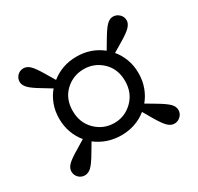

<svg xmlns="http://www.w3.org/2000/svg" viewBox="-105 -674 711 690"><g transform="rotate(-30 250.5 -329.0)"><path d="M142 -329Q142 -280 174 -248.5Q206 -217 251 -217Q295 -217 327 -248.5Q359 -280 359 -329Q359 -379 327 -409.5Q295 -440 251 -440Q206 -440 174 -409.5Q142 -379 142 -329ZM86 -329Q86 -361 96 -387.5Q106 -414 123 -434L87 -456Q53 -476 41 -489Q29 -502 29 -515Q29 -530 39.5 -540.5Q50 -551 65 -551Q79 -551 91.5 -539Q104 -527 124 -493L146 -456Q191 -492 251 -492Q311 -492 356 -456L378 -493Q398 -527 410.5 -539Q423 -551 436 -551Q451 -551 462 -540.5Q473 -530 473 -515Q473 -502 461 -489Q449 -476 415 -456L378 -434Q395 -414 405 -387.5Q415 -361 415 -329Q415 -298 405 -271Q395 -244 378 -224L415 -202Q449 -182 461 -169.5Q473 -157 473 -143Q473 -128 462 -117.5Q451 -107 436 -107Q423 -107 410.5 -118.5Q398 -130 378 -164L356 -202Q311 -166 251 -166Q192 -166 146 -201L124 -164Q104 -130 91.5 -118.5Q79 -107 65 -107Q50 -107 39.5 -117.5Q29 -128 29 -143Q29 -157 41 -169.5Q53 -182 87 -202L123 -224Q106 -244 96 -271Q86 -298 86 -329Z"/></g></svg>

Font: Source Serif 4 SmText
Style: Regular
Weight: 400
Designer: Frank Grießhammer
Foundry: Adobe
Version: Version 4.005;hotconv 1.1.0;makeotfexe 2.6.0